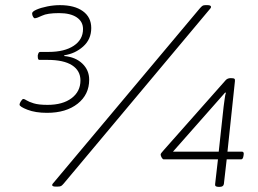

<svg xmlns="http://www.w3.org/2000/svg" viewBox="-20 -723 1005 747"><path d="M163 -284Q118 -284 87 -296Q56 -308 56 -316Q56 -321 61.5 -329.5Q67 -338 71 -338Q75 -338 83.5 -332.5Q92 -327 111 -321Q130 -315 165 -315Q224 -315 258.5 -341Q293 -367 293 -410Q293 -448 260.5 -469Q228 -490 165 -490H133Q127 -490 127 -503V-508Q129 -516 131 -518.5Q133 -521 137 -521H169Q231 -521 267 -545Q303 -569 303 -610Q303 -639 278.5 -655.5Q254 -672 210 -672Q164 -672 143.5 -662Q123 -652 115 -652Q112 -652 108.5 -658Q105 -664 105 -671Q105 -678 122 -685.5Q139 -693 164 -698Q189 -703 213 -703Q270 -703 302.5 -679.5Q335 -656 335 -614Q335 -570 303.5 -542Q272 -514 230 -508V-505Q274 -501 300.5 -475.5Q327 -450 327 -413Q327 -355 282 -319.5Q237 -284 163 -284ZM197 3Q183 3 183 -3Q183 -7 190 -14L757 -690Q764 -698 768 -700.5Q772 -703 779 -703H787Q801 -703 801 -696Q801 -692 795 -686L228 -9Q222 -2 218 0.5Q214 3 204 3ZM830 4Q815 4 817 -7L828 -103H617Q613 -103 609 -110Q605 -117 605 -122Q605 -126 618 -140L858 -411Q865 -419 878 -419Q889 -419 892 -416.5Q895 -414 894 -407L865 -133H921Q930 -133 928 -121L927 -115Q925 -103 918 -103H862L851 -7Q849 4 835 4ZM859 -362 856 -363 653 -133H831L850 -308Q852 -320 854 -337.5Q856 -355 859 -362Z"/></svg>

Font: Asap Expanded Expanded Thin
Style: Italic
Weight: 100
Width: 7
Italic angle: -6°
Designer: Pablo Cosgaya
Foundry: Omnibus-Type
Version: Version 3.001; ttfautohint (v1.8.4.7-5d5b)